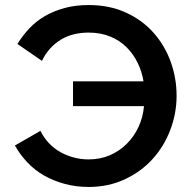

<svg xmlns="http://www.w3.org/2000/svg" viewBox="-20 -734 754 760"><path d="M331 6Q281 6 236.5 -6Q192 -18 155 -39Q118 -60 89 -90.5Q60 -121 39 -158L140 -216Q154 -188 174 -167Q194 -146 219 -132Q244 -118 272.5 -110.5Q301 -103 330 -103Q377 -103 415 -119.5Q453 -136 482 -165Q511 -194 528.5 -232Q546 -270 550 -314H269V-412H548Q542 -450 525 -485Q508 -520 481 -547Q454 -574 416 -589.5Q378 -605 331 -605Q301 -605 273.5 -598.5Q246 -592 222.5 -578Q199 -564 179.5 -543Q160 -522 146 -493L49 -560Q70 -594 97 -622.5Q124 -651 159 -671Q194 -691 236.5 -702.5Q279 -714 331 -714Q414 -714 479 -684Q544 -654 588.5 -603.5Q633 -553 656 -488.5Q679 -424 679 -355Q679 -285 654 -219.5Q629 -154 583.5 -104Q538 -54 473.5 -24Q409 6 331 6Z"/></svg>

Font: Rising Sun SemiBold
Style: Regular
Weight: 600
Designer: Matt McInerney, Pablo Impallari, Rodrigo Fuenzalida (Raleway font), Stephen Hutchings (Greek), Cristiano Sobral (main ch
Foundry: The Rising Sun Project Authors
Version: Version 4.327; ttfautohint (v1.8.4.7-5d5b-dirty)